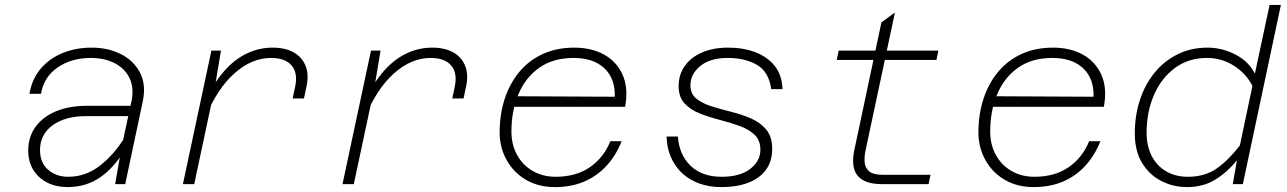

<svg xmlns="http://www.w3.org/2000/svg" viewBox="-20 -750 5240 782"><path d="M449 0 475 -150 515 -335Q527 -391 508 -431Q489 -471 447.5 -492.5Q406 -514 350 -514Q271 -514 214.5 -475Q158 -436 147 -368H100Q110 -428 145.5 -470Q181 -512 235 -534Q289 -556 353 -556Q421 -556 473.5 -529Q526 -502 551 -452.5Q576 -403 561 -335L490 0ZM255 12Q209 12 173 -6Q137 -24 116 -57.5Q95 -91 95 -137Q95 -192 124.5 -233Q154 -274 207.5 -296.5Q261 -319 333 -319H524L515 -277H331Q245 -277 194 -239.5Q143 -202 143 -139Q143 -87 176 -58.5Q209 -30 258 -30Q328 -30 386 -74.5Q444 -119 489 -192V-143Q449 -71 390.5 -29.5Q332 12 255 12Z M1172 -349 1182 -396Q1194 -452 1168 -483Q1142 -514 1084 -514Q1005 -514 934.5 -451Q864 -388 817 -272L820 -345Q852 -414 893.5 -461Q935 -508 985 -532Q1035 -556 1090 -556Q1141 -556 1175.5 -537Q1210 -518 1224.5 -482Q1239 -446 1228 -396L1218 -349ZM725 0 841 -544H880L855 -394L771 0Z M1822 -349 1832 -396Q1844 -452 1818 -483Q1792 -514 1734 -514Q1655 -514 1584.5 -451Q1514 -388 1467 -272L1470 -345Q1502 -414 1543.5 -461Q1585 -508 1635 -532Q1685 -556 1740 -556Q1791 -556 1825.5 -537Q1860 -518 1874.5 -482Q1889 -446 1878 -396L1868 -349ZM1375 0 1491 -544H1530L1505 -394L1421 0Z M2240 12Q2173 12 2122.5 -17.5Q2072 -47 2043.5 -98Q2015 -149 2015 -211Q2015 -284 2035.5 -347Q2056 -410 2095 -457Q2134 -504 2190.5 -530Q2247 -556 2319 -556Q2389 -556 2440.5 -527.5Q2492 -499 2516 -445Q2540 -391 2526 -315H2066L2075 -358L2484 -356Q2486 -430 2441.5 -472Q2397 -514 2316 -514Q2232 -514 2175.5 -473.5Q2119 -433 2091 -365Q2063 -297 2063 -214Q2063 -161 2086 -119Q2109 -77 2150 -53.5Q2191 -30 2243 -30Q2326 -30 2382.5 -69Q2439 -108 2466 -175H2512Q2489 -117 2450.5 -75Q2412 -33 2359.5 -10.5Q2307 12 2240 12Z M2917 12Q2869 12 2828.5 -2.5Q2788 -17 2758.5 -44.5Q2729 -72 2712.5 -110Q2696 -148 2695 -194H2741Q2746 -120 2792.5 -75Q2839 -30 2919 -30Q2994 -30 3035.5 -62Q3077 -94 3077 -140Q3077 -179 3053 -201.5Q3029 -224 2991 -237.5Q2953 -251 2910.5 -262Q2868 -273 2830 -288Q2792 -303 2768 -329Q2744 -355 2744 -400Q2744 -445 2768.5 -480.5Q2793 -516 2838.5 -536Q2884 -556 2946 -556Q3007 -556 3056 -537.5Q3105 -519 3135 -482Q3165 -445 3167 -387H3121Q3112 -457 3063.5 -485.5Q3015 -514 2944 -514Q2872 -514 2832 -481Q2792 -448 2792 -403Q2792 -368 2816 -348.5Q2840 -329 2878 -317Q2916 -305 2958.5 -294.5Q3001 -284 3039 -267.5Q3077 -251 3101 -222Q3125 -193 3125 -143Q3125 -94 3100.5 -59.5Q3076 -25 3029.5 -6.5Q2983 12 2917 12Z M3572 0Q3525 0 3496.5 -15.5Q3468 -31 3459 -61.5Q3450 -92 3459 -136L3570 -659L3625 -699L3505 -136Q3500 -113 3501.5 -90Q3503 -67 3519.5 -52.5Q3536 -38 3576 -38H3770L3762 0ZM3388 -506 3396 -544H3802L3794 -506Z M4190 12Q4123 12 4072.5 -17.5Q4022 -47 3993.5 -98Q3965 -149 3965 -211Q3965 -284 3985.5 -347Q4006 -410 4045 -457Q4084 -504 4140.5 -530Q4197 -556 4269 -556Q4339 -556 4390.5 -527.5Q4442 -499 4466 -445Q4490 -391 4476 -315H4016L4025 -358L4434 -356Q4436 -430 4391.5 -472Q4347 -514 4266 -514Q4182 -514 4125.5 -473.5Q4069 -433 4041 -365Q4013 -297 4013 -214Q4013 -161 4036 -119Q4059 -77 4100 -53.5Q4141 -30 4193 -30Q4276 -30 4332.5 -69Q4389 -108 4416 -175H4462Q4439 -117 4400.5 -75Q4362 -33 4309.5 -10.5Q4257 12 4190 12Z M4898 -556Q4957 -556 5011.5 -528Q5066 -500 5091 -450L5151 -730H5197L5042 0H5001L5018 -97Q4978 -48 4929 -18Q4880 12 4815 12Q4758 12 4709.5 -13Q4661 -38 4631.5 -86.5Q4602 -135 4602 -207Q4602 -280 4623 -343.5Q4644 -407 4683 -454.5Q4722 -502 4776.5 -529Q4831 -556 4898 -556ZM4818 -30Q4889 -30 4938 -65.5Q4987 -101 5030 -158L5081 -400Q5056 -450 5006 -482Q4956 -514 4896 -514Q4820 -514 4764.5 -472.5Q4709 -431 4679.5 -362Q4650 -293 4650 -209Q4650 -155 4671 -114.5Q4692 -74 4730 -52Q4768 -30 4818 -30Z"/></svg>

Font: Azeret Mono Thin Thin
Style: Italic
Weight: 250
Italic angle: -12°
Version: Version 1.002